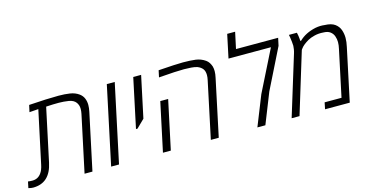

<svg xmlns="http://www.w3.org/2000/svg" viewBox="-109 -1130 2886 1496"><g transform="rotate(-15 1334.0 -382.0)"><path d="M4.9 1Q-8.8 1 -32.2 -4.9L-21.5 -55.7Q-5.9 -53.2 13.7 -53.2Q59.6 -53.2 85.9 -90.8Q103 -114.3 111.3 -154.8L202.1 -579.6Q183.6 -578.1 165.8 -576.9Q147.9 -575.7 129.4 -574.2L141.6 -629.4Q214.8 -634.3 274.7 -637Q334.5 -639.6 380.9 -639.6Q430.2 -639.6 471.7 -633.3Q513.2 -627 543.5 -605Q566.9 -587.9 576.9 -563.2Q586.9 -538.6 586.9 -510.7Q586.9 -485.8 580.6 -456.5L483.4 0H419.9L517.1 -456.1Q521.5 -477.1 521.5 -495.6Q521.5 -512.7 517.1 -525.4Q512.7 -538.1 505.4 -548.3Q487.3 -573.2 447.3 -579.6Q407.2 -585.9 367.7 -585.9Q346.7 -585.9 321.3 -585.2Q295.9 -584.5 266.1 -582.5L174.8 -154.8Q142.1 1 4.9 1Z M634.3 0 768.1 -629.9H832L697.8 0Z M897 -232.4 981.4 -629.9H1044.9L973.6 -295.4L909.2 -232.4Z M1438.5 0 1535.2 -456.1Q1540 -477.1 1540 -495.6Q1540 -527.3 1526.1 -545.7Q1512.2 -564 1485.4 -574.7Q1465.3 -581.5 1435.8 -583.7Q1406.2 -585.9 1377.9 -585.9Q1349.1 -585.9 1298.6 -583.3Q1248 -580.6 1174.3 -574.7L1186 -629.4Q1256.8 -634.3 1306.6 -637Q1356.4 -639.6 1384.3 -639.6Q1444.8 -639.6 1486.3 -634Q1527.8 -628.4 1562.5 -604.5Q1577.1 -594.2 1586.2 -580.1Q1595.2 -565.9 1601.1 -548.8Q1606 -530.8 1606 -509.8Q1606 -485.8 1599.1 -456.1L1502.4 0ZM1052.2 0 1136.2 -394H1199.7L1115.7 0Z M1814 0 1910.6 -242.2 2077.6 -576.2H1735.4L1775.4 -765.1H1839.4L1811 -632.8H2150.9L2137.7 -571.3L1976.1 -246.1L1878.4 0Z M2090.3 0 2238.3 -481.9Q2243.2 -496.6 2246.1 -514.4Q2249 -532.2 2249 -542Q2249 -553.2 2246.8 -573.2Q2244.6 -593.3 2241.9 -611.1Q2239.3 -628.9 2237.8 -632.8H2302.2Q2305.2 -619.6 2307.4 -607.7Q2309.6 -595.7 2310.1 -585.4Q2311.5 -573.7 2311.5 -564.5H2317.9Q2368.7 -614.3 2452.1 -632.3Q2490.2 -639.6 2526.4 -634.8Q2580.1 -633.3 2608.4 -612.5Q2636.7 -591.8 2647.5 -560.5Q2658.2 -529.3 2658.2 -496.6Q2658.2 -463.4 2649.4 -425.3L2559.1 0H2359.9L2370.6 -53.2H2506.8L2585.9 -425.3Q2592.8 -454.6 2592.8 -480Q2592.8 -503.9 2584.7 -527.3Q2576.7 -550.8 2556.6 -565.9Q2536.6 -581.1 2501.5 -581.5Q2463.9 -584.5 2430.4 -576.2Q2397 -567.9 2375.5 -555.7Q2329.6 -528.8 2312 -503.9L2304.7 -493.7L2153.8 0Z"/></g></svg>

Font: Open Sans Light
Style: Italic
Weight: 300
Italic angle: -12°
Designer: Monotype Design Team
Foundry: Monotype Imaging Inc.
Version: Version 3.003; ttfautohint (v1.8.4)